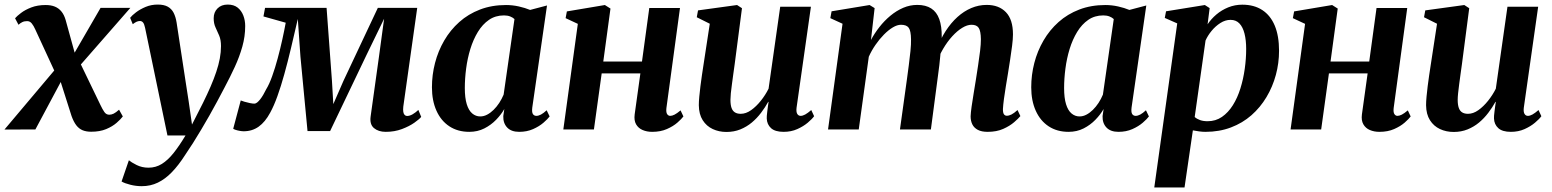

<svg xmlns="http://www.w3.org/2000/svg" viewBox="-50 -567 6799 841"><path d="M349.5 10Q327.5 10 311.8 3.5Q296 -3 284.2 -18.2Q272.5 -33.5 263.5 -58.5L200.5 -256.5L237 -247L105 0L-30.5 0.5L216.5 -292.5L204 -222.5L104.5 -438Q97.5 -454 89.2 -464.2Q81 -474.5 69 -474.5Q56.5 -474.5 47.8 -470.2Q39 -466 31 -458.5L16 -487Q24 -496.5 42 -510.2Q60 -524 87.2 -534.5Q114.5 -545 150 -545Q173.5 -545 190.5 -538Q207.5 -531 219.2 -516.5Q231 -502 237.5 -479.5L288.5 -294.5L255 -298.5L390.5 -532.5H521L273.5 -249.5L287 -320.5L390 -107Q399 -88 407.2 -76.2Q415.5 -64.5 428.5 -64.5Q438 -64.5 447.8 -69.2Q457.5 -74 471.5 -86.5L488 -57Q479 -45 460.8 -29Q442.5 -13 415 -1.5Q387.5 10 349.5 10Z M585.5 -445Q582 -462 576.5 -468.5Q571 -475 563 -475Q555 -475 547.8 -471.5Q540.5 -468 531.5 -461L520 -489Q528 -499.5 545.8 -513Q563.5 -526.5 588 -536.8Q612.5 -547 641 -547Q668 -547 684.8 -537.8Q701.5 -528.5 710.5 -511Q719.5 -493.5 723.5 -468.5Q729.5 -429.5 736 -386.5Q742.5 -343.5 749.5 -298.2Q756.5 -253 763.2 -208.5Q770 -164 776.5 -122.5L791 -21.5L839.5 -117Q858 -154.5 872.5 -188Q887 -221.5 897.2 -252Q907.5 -282.5 912.8 -310.8Q918 -339 918 -365Q918 -392.5 910 -411.2Q902 -430 894 -447Q886 -464 886 -487Q886 -513.5 902.8 -530.2Q919.5 -547 947.5 -547Q974 -547 990.8 -533.8Q1007.5 -520.5 1015.8 -499Q1024 -477.5 1024 -453Q1024 -407.5 1011.5 -363Q999 -318.5 978.5 -274Q958 -229.5 933.5 -183.5Q918 -153.5 901.2 -122.5Q884.5 -91.5 867 -60.5Q849.5 -29.5 831.5 0.5Q813.5 30.5 795.8 58.8Q778 87 760.5 112.5Q732 157 702.8 187.2Q673.5 217.5 641.2 233Q609 248.5 571 248.5Q545.5 248.5 520.8 242.2Q496 236 482.5 228L514.5 135Q525 144 548.5 155.8Q572 167.5 600.5 167.5Q632.5 167.5 659 151Q685.5 134.5 710.5 103Q735.5 71.5 762.5 26.5H683.5Z M1639.5 10.5Q1607.5 10.5 1588 -6Q1568.5 -22.5 1573.5 -57.5L1610 -319L1632.5 -485L1556 -327.5L1396 7H1297L1266 -319L1254.5 -484Q1239 -417 1224.5 -355.8Q1210 -294.5 1195.2 -241.5Q1180.5 -188.5 1165.2 -146Q1150 -103.5 1133.5 -73.5Q1111.5 -32.5 1083 -12.2Q1054.5 8 1017.5 8Q1010 8 1000 6.2Q990 4.5 982 1.8Q974 -1 971.5 -3L1004.5 -127Q1009 -125 1020.5 -121.5Q1032 -118 1044.5 -115.5Q1057 -113 1064 -113Q1070 -113 1076.5 -118.2Q1083 -123.5 1089.8 -132Q1096.5 -140.5 1103.2 -152Q1110 -163.5 1116 -176Q1129.5 -198 1142.2 -233.5Q1155 -269 1166.2 -310.8Q1177.5 -352.5 1186.5 -393.5Q1195.5 -434.5 1201.5 -467.5L1104 -495L1111 -532.5H1380.5L1404 -213L1410 -111L1454.5 -213L1605 -532.5H1777.5L1716.5 -100Q1715 -86 1716.5 -77Q1718 -68 1722.5 -63.5Q1727 -59 1733 -59Q1744.5 -59 1757.5 -66.5Q1770.5 -74 1782.5 -85.5L1795 -55Q1787 -45 1765 -29.5Q1743 -14 1710.8 -1.8Q1678.5 10.5 1639.5 10.5Z M2281.5 -96Q2279 -75.5 2284.2 -67.5Q2289.5 -59.5 2299.5 -59.5Q2308.5 -59.5 2319.5 -65.2Q2330.5 -71 2344.5 -84L2357.5 -57Q2349 -45.5 2330.5 -29.5Q2312 -13.5 2285 -1.5Q2258 10.5 2224 10.5Q2189.5 10.5 2171.5 -8.5Q2153.5 -27.5 2154.5 -58.5L2159 -89.5Q2145.5 -65.5 2123.2 -42.5Q2101 -19.5 2071.5 -4.5Q2042 10.5 2005.5 10.5Q1955 10.5 1918.2 -13.8Q1881.5 -38 1861.8 -82Q1842 -126 1842 -184.5Q1842 -239 1855.5 -291.2Q1869 -343.5 1895.8 -389.5Q1922.5 -435.5 1961.8 -470.5Q2001 -505.5 2052.5 -525.2Q2104 -545 2166.5 -545Q2194.5 -545 2222.5 -538.8Q2250.5 -532.5 2272 -523.5L2346 -543ZM2203.5 -483.5Q2196 -490.5 2184.5 -495Q2173 -499.5 2157.5 -499.5Q2120 -499.5 2091.8 -480Q2063.5 -460.5 2043.2 -427.2Q2023 -394 2010.2 -352.5Q1997.5 -311 1991.8 -266.8Q1986 -222.5 1986 -181.5Q1986 -138 1994.5 -110.5Q2003 -83 2018.5 -70Q2034 -57 2053.5 -57Q2069 -57 2083.8 -64.8Q2098.5 -72.5 2112 -85.8Q2125.5 -99 2136.8 -116.2Q2148 -133.5 2156 -152.5Z M2869 -93.5Q2867 -75 2872.2 -67.2Q2877.5 -59.5 2885.5 -59.5Q2894 -59.5 2904.5 -64.8Q2915 -70 2931 -83.5L2943.5 -57Q2935.5 -46 2917.2 -30Q2899 -14 2871.2 -1.8Q2843.5 10.5 2806.5 10.5Q2783.5 10.5 2764.8 2.5Q2746 -5.5 2736.2 -22.5Q2726.5 -39.5 2730 -66L2755 -245.5H2585.5L2551.5 0H2417.5L2481 -462.5L2427.5 -487.5L2433 -517L2599.5 -545L2624 -529.5L2592.5 -297.5H2762L2794 -532H2928.5Z M3132 11Q3099 11 3071.8 -1.8Q3044.5 -14.5 3028 -40.5Q3011.5 -66.5 3011 -106Q3011 -122 3013 -143.5Q3015 -165 3018 -189.2Q3021 -213.5 3024.5 -237Q3028 -260.5 3031 -280L3059 -463L3002 -491.5L3007.5 -521.5L3178.5 -545L3200 -531L3168 -285.5Q3165 -265.5 3162 -242.5Q3159 -219.5 3156 -198Q3153 -176.5 3151.2 -158.8Q3149.5 -141 3149.5 -130Q3149.5 -108 3154.2 -94.5Q3159 -81 3169 -74.8Q3179 -68.5 3194.5 -68.5Q3217.5 -68.5 3240 -84.5Q3262.5 -100.5 3282.5 -125.5Q3302.5 -150.5 3316.5 -178.5L3367.5 -537.5H3502L3439 -94.5Q3437 -76.5 3442.2 -68Q3447.5 -59.5 3457 -59.5Q3466 -59.5 3477 -65.5Q3488 -71.5 3503.5 -85L3516 -58Q3507 -45.5 3488 -29.5Q3469 -13.5 3442.2 -1.5Q3415.5 10.5 3382.5 10.5Q3345 10.5 3327.2 -5.8Q3309.5 -22 3308.5 -48Q3308 -52 3308.8 -60Q3309.5 -68 3310.8 -78.5Q3312 -89 3313.5 -100Q3315 -111 3316.5 -120.5L3315 -121Q3301.5 -96.5 3283.5 -72.8Q3265.5 -49 3243 -30.2Q3220.5 -11.5 3192.8 -0.2Q3165 11 3132 11Z M3781 -531.5 3765 -392Q3780.5 -421 3802 -448.5Q3823.5 -476 3850 -498Q3876.5 -520 3906.2 -532.8Q3936 -545.5 3968 -545.5Q4005 -545.5 4029 -530Q4053 -514.5 4064.2 -483.2Q4075.5 -452 4075 -405Q4075 -397.5 4074.2 -387.2Q4073.5 -377 4072 -365.8Q4070.5 -354.5 4069 -343.5L4052 -349.5Q4069 -395 4092.2 -431Q4115.5 -467 4143.8 -492.5Q4172 -518 4204.5 -531.8Q4237 -545.5 4272 -545.5Q4325.5 -545.5 4356.2 -513.5Q4387 -481.5 4387 -416.5Q4387 -396 4383.2 -366.5Q4379.5 -337 4374.5 -305Q4369.5 -273 4365 -244.5Q4360.5 -218 4355.8 -189Q4351 -160 4347.5 -133.8Q4344 -107.5 4343 -89Q4343 -72 4347.8 -66Q4352.5 -60 4360 -60Q4369.5 -60 4380.5 -65.5Q4391.5 -71 4407 -85L4419.5 -58.5Q4411 -48 4392.2 -31.8Q4373.5 -15.5 4344.5 -2.5Q4315.5 10.5 4276 10.5Q4249.5 10.5 4233 1.8Q4216.5 -7 4209 -22.2Q4201.5 -37.5 4201.5 -57.5Q4202 -72.5 4205.8 -100Q4209.5 -127.5 4215 -159.2Q4220.5 -191 4225 -220.5Q4229.5 -250 4234.5 -282.2Q4239.5 -314.5 4243 -344Q4246.5 -373.5 4246.5 -395.5Q4246 -431 4237 -444.8Q4228 -458.5 4205.5 -458.5Q4186.5 -458.5 4164.8 -445.2Q4143 -432 4121.2 -408.2Q4099.5 -384.5 4081 -353Q4062.5 -321.5 4050 -284.5L4072 -365.5Q4070.5 -345 4068.8 -324Q4067 -303 4064.5 -281.8Q4062 -260.5 4059 -239L4027.5 0H3892L3922.5 -219.5Q3926.5 -250 3930.8 -282Q3935 -314 3938 -343.5Q3941 -373 3940.5 -394.5Q3940 -432 3930.5 -445.2Q3921 -458.5 3896.5 -458.5Q3880 -458.5 3860.8 -447Q3841.5 -435.5 3821.8 -415.5Q3802 -395.5 3784.8 -370.5Q3767.5 -345.5 3755.5 -318.5L3711.5 0H3577L3640.5 -463L3587 -487.5L3592.5 -517.5L3759 -545Z M4906.5 -96Q4904 -75.5 4909.2 -67.5Q4914.5 -59.5 4924.5 -59.5Q4933.5 -59.5 4944.5 -65.2Q4955.5 -71 4969.5 -84L4982.5 -57Q4974 -45.5 4955.5 -29.5Q4937 -13.5 4910 -1.5Q4883 10.5 4849 10.5Q4814.5 10.5 4796.5 -8.5Q4778.5 -27.5 4779.5 -58.5L4784 -89.5Q4770.5 -65.5 4748.2 -42.5Q4726 -19.5 4696.5 -4.5Q4667 10.5 4630.5 10.5Q4580 10.5 4543.2 -13.8Q4506.5 -38 4486.8 -82Q4467 -126 4467 -184.5Q4467 -239 4480.5 -291.2Q4494 -343.5 4520.8 -389.5Q4547.5 -435.5 4586.8 -470.5Q4626 -505.5 4677.5 -525.2Q4729 -545 4791.5 -545Q4819.5 -545 4847.5 -538.8Q4875.5 -532.5 4897 -523.5L4971 -543ZM4828.5 -483.5Q4821 -490.5 4809.5 -495Q4798 -499.5 4782.5 -499.5Q4745 -499.5 4716.8 -480Q4688.5 -460.5 4668.2 -427.2Q4648 -394 4635.2 -352.5Q4622.5 -311 4616.8 -266.8Q4611 -222.5 4611 -181.5Q4611 -138 4619.5 -110.5Q4628 -83 4643.5 -70Q4659 -57 4678.5 -57Q4694 -57 4708.8 -64.8Q4723.5 -72.5 4737 -85.8Q4750.5 -99 4761.8 -116.2Q4773 -133.5 4781 -152.5Z M5006 254 5106.5 -464.5 5052 -488.5 5057.5 -517.5 5227.5 -545 5248.5 -531.5 5239.5 -460.5Q5255 -484 5278 -503.5Q5301 -523 5330 -534.8Q5359 -546.5 5391.5 -546.5Q5443 -546.5 5479 -523Q5515 -499.5 5533.8 -454.5Q5552.5 -409.5 5552.5 -344.5Q5552.5 -290.5 5538.5 -238.8Q5524.5 -187 5497.5 -141.8Q5470.5 -96.5 5431.5 -62.2Q5392.5 -28 5341.8 -8.8Q5291 10.5 5230 10.5Q5216.5 10.5 5202.2 8.5Q5188 6.5 5175 4L5138.5 254ZM5183 -54.5Q5192.5 -46 5206.5 -41Q5220.5 -36 5239.5 -36Q5275 -36 5302.5 -55Q5330 -74 5350.2 -106.2Q5370.5 -138.5 5383.2 -179.5Q5396 -220.5 5402.2 -265.2Q5408.5 -310 5408.5 -352.5Q5408.5 -391 5401.2 -419.8Q5394 -448.5 5379 -464.2Q5364 -480 5340 -480Q5317 -480 5295.5 -466.2Q5274 -452.5 5257 -431.8Q5240 -411 5230.5 -389.5Z M6054.5 -93.5Q6052.5 -75 6057.8 -67.2Q6063 -59.5 6071 -59.5Q6079.5 -59.5 6090 -64.8Q6100.5 -70 6116.5 -83.5L6129 -57Q6121 -46 6102.8 -30Q6084.5 -14 6056.8 -1.8Q6029 10.5 5992 10.5Q5969 10.5 5950.2 2.5Q5931.5 -5.5 5921.8 -22.5Q5912 -39.5 5915.5 -66L5940.5 -245.5H5771L5737 0H5603L5666.5 -462.5L5613 -487.5L5618.5 -517L5785 -545L5809.5 -529.5L5778 -297.5H5947.5L5979.5 -532H6114Z M6317.5 11Q6284.5 11 6257.2 -1.8Q6230 -14.5 6213.5 -40.5Q6197 -66.5 6196.5 -106Q6196.5 -122 6198.5 -143.5Q6200.5 -165 6203.5 -189.2Q6206.5 -213.5 6210 -237Q6213.5 -260.5 6216.5 -280L6244.5 -463L6187.5 -491.5L6193 -521.5L6364 -545L6385.5 -531L6353.5 -285.5Q6350.5 -265.5 6347.5 -242.5Q6344.5 -219.5 6341.5 -198Q6338.5 -176.5 6336.8 -158.8Q6335 -141 6335 -130Q6335 -108 6339.8 -94.5Q6344.5 -81 6354.5 -74.8Q6364.5 -68.5 6380 -68.5Q6403 -68.5 6425.5 -84.5Q6448 -100.5 6468 -125.5Q6488 -150.5 6502 -178.5L6553 -537.5H6687.5L6624.5 -94.5Q6622.5 -76.5 6627.8 -68Q6633 -59.5 6642.5 -59.5Q6651.5 -59.5 6662.5 -65.5Q6673.5 -71.5 6689 -85L6701.5 -58Q6692.5 -45.5 6673.5 -29.5Q6654.5 -13.5 6627.8 -1.5Q6601 10.5 6568 10.5Q6530.5 10.5 6512.8 -5.8Q6495 -22 6494 -48Q6493.5 -52 6494.2 -60Q6495 -68 6496.2 -78.5Q6497.5 -89 6499 -100Q6500.5 -111 6502 -120.5L6500.5 -121Q6487 -96.5 6469 -72.8Q6451 -49 6428.5 -30.2Q6406 -11.5 6378.2 -0.2Q6350.5 11 6317.5 11Z"/></svg>

Font: Merriweather 72pt
Style: Bold Italic
Weight: 700
Italic angle: -7.8°
Version: Version 2.101